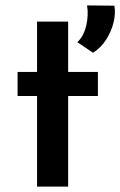

<svg xmlns="http://www.w3.org/2000/svg" viewBox="-20 -690 445 710"><path d="M117 -610H232V-424H342V-335H232V0H117V-335H45V-424H117ZM324 -495 266 -534Q289 -555 298.5 -594Q308 -633 302 -670L403 -669Q408 -641 400 -607.5Q392 -574 372.5 -543.5Q353 -513 324 -495Z"/></svg>

Font: Reem Kufi Fun Medium
Style: Regular
Weight: 500
Designer: Khaled Hosny
Version: Version 1.005